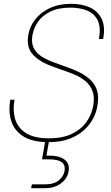

<svg xmlns="http://www.w3.org/2000/svg" viewBox="-20 -732 583 1005"><path d="M233 12Q150 12 102.5 -18Q55 -48 39 -98.5Q23 -149 34 -210H56Q46 -156 59 -110Q72 -64 115 -36Q158 -8 236 -8Q307 -8 355.5 -31Q404 -54 432 -93Q460 -132 468 -179Q476 -225 464 -256Q452 -287 426.5 -308Q401 -329 368 -342.5Q335 -356 299.5 -368Q264 -380 232 -393Q177 -416 147.5 -452Q118 -488 128 -550Q136 -594 164.5 -630.5Q193 -667 240.5 -689.5Q288 -712 353 -712Q409 -712 450.5 -693Q492 -674 512 -633.5Q532 -593 520 -528H498Q509 -589 491.5 -625Q474 -661 436.5 -676.5Q399 -692 349 -692Q286 -692 244 -671.5Q202 -651 179.5 -619Q157 -587 150 -549Q143 -510 155.5 -483Q168 -456 194.5 -438.5Q221 -421 255 -408Q289 -395 325.5 -382.5Q362 -370 395 -354Q419 -342 439 -326.5Q459 -311 473 -290Q487 -269 491.5 -242Q496 -215 490 -179Q481 -125 448.5 -82Q416 -39 362.5 -13.5Q309 12 233 12ZM143 253 147 233H215Q263 233 288 212Q313 191 318 163Q323 133 304 117.5Q285 102 233 102H200L219 -7H239L223 83Q268 81 295 91Q322 101 333 120Q344 139 339 165Q335 189 319 209Q303 229 277 241Q251 253 215 253Z"/></svg>

Font: DM Sans 20pt Thin
Style: Italic
Weight: 250
Italic angle: -10°
Version: Version 4.004;gftools[0.9.30]